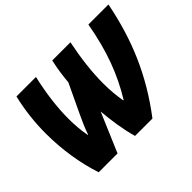

<svg xmlns="http://www.w3.org/2000/svg" viewBox="-143 -969 1225 1225"><g transform="rotate(-45 469.0 -357.0)"><path d="M137 0H307L420 -265C427 -182 441 -83 465 0H622C792 -223 886 -448 938 -713H757C721 -509 663 -356 576 -214H572C563 -266 558 -322 558 -381C558 -487 573 -601 596 -714H432C418 -652 411 -602 406 -543L317 -355C296 -311 275 -264 259 -218H256C247 -265 242 -319 242 -378C242 -478 256 -592 284 -713H108C84 -612 73 -512 73 -413C73 -267 96 -125 137 0Z"/></g></svg>

Font: Noto Sans SemiCondensed Black
Style: Italic
Weight: 900
Width: 4
Italic angle: -12°
Designer: Monotype Design Team
Foundry: Monotype Imaging Inc.
Version: Version 2.013